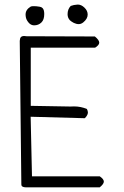

<svg xmlns="http://www.w3.org/2000/svg" viewBox="-20 -829 540 835"><path d="M393.6 -621.6Q411.6 -632.8 411.6 -643.6Q411.6 -654.8 392.6 -670.4L95.7 -671.4Q89.4 -672.4 85 -672.4Q75.7 -672.4 71 -667.7Q66.4 -663.1 65.9 -650.9L72.8 -29.3V-28.8Q72.8 -28.3 72.8 -27.8Q72.8 -22 75.2 -19.5Q80.1 -14.6 93.8 -14.2H413.6Q431.6 -28.8 431.6 -39.3Q431.6 -49.8 414.1 -62H119.1L113.3 -321.3L348.6 -314.9Q355.5 -321.3 357.9 -326.2Q362.3 -333 362.3 -339.4Q362.3 -346.7 357.9 -355Q331.5 -366.2 301.8 -366.2Q294.9 -366.2 286.6 -365.7L113.8 -368.7V-621.6ZM273.9 -767.1Q273.9 -751.5 284.2 -740.7Q290.5 -734.9 300.8 -729.5Q312 -724.1 322.3 -724.1Q332.5 -724.1 341.8 -731.4Q361.3 -747.1 361.3 -765.6Q361.3 -782.7 347.2 -795.9Q333.5 -809.1 318.8 -809.1Q318.4 -809.1 317.4 -809.1Q300.3 -808.1 287.6 -803.2Q273.9 -789.1 273.9 -767.1ZM91.3 -767.1Q91.3 -766.1 91.3 -764.4Q91.3 -762.7 91.6 -760.3Q91.8 -757.8 92.3 -754.6Q92.8 -751.5 93.8 -748.8Q94.7 -746.1 95.9 -743.4Q97.2 -740.7 99.1 -737.8Q102.5 -732.4 107.4 -727.5Q116.7 -718.8 128.4 -718.8Q147.5 -718.8 160.2 -731.4Q172.4 -743.2 172.4 -768.1Q172.4 -786.6 165 -793.9Q160.2 -798.8 152.3 -799.8Q137.7 -802.2 127.9 -802.2Q119.1 -802.2 114.3 -800.8Q91.8 -787.6 91.3 -767.1Z"/></svg>

Font: NaikaiFont
Style: ExtraLight
Weight: 200
Version: Version 1.89